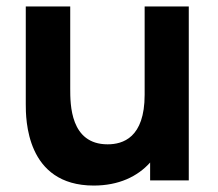

<svg xmlns="http://www.w3.org/2000/svg" viewBox="-20 -560 676 596"><path d="M271 16C348.5 16 407 -12 446 -55.5V0H566V-540H429V-266C429 -132 361 -112 314 -112C198 -112 198 -236 198 -285V-540H60V-237C60 -192 60 16 271 16Z"/></svg>

Font: Manrope ExtraBold
Style: Regular
Weight: 800
Designer: Mikhail Sharanda
Foundry: Mikhail Sharanda
Version: Version 4.505